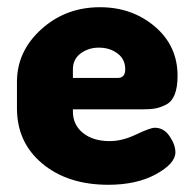

<svg xmlns="http://www.w3.org/2000/svg" viewBox="-20 -502 536 532"><path d="M257 -482Q346 -482 409 -428.5Q472 -375 472 -292Q472 -260 464 -240Q456 -220 440 -212Q424 -204 410.5 -201.5Q397 -199 375 -199H182V-193Q182 -156 210 -133.5Q238 -111 284 -111Q319 -111 357.5 -129.5Q396 -148 409 -148Q434 -148 450 -124.5Q466 -101 466 -80Q466 -49 412.5 -19.5Q359 10 280 10Q168 10 97.5 -48.5Q27 -107 27 -202V-275Q27 -360 94.5 -421Q162 -482 257 -482ZM182 -286H306Q327 -286 327 -310Q327 -338 305.5 -354Q284 -370 254 -370Q225 -370 203.5 -354Q182 -338 182 -310Z"/></svg>

Font: Dosis
Style: ExtraBold
Weight: 800
Designer: EdgarTolentino, PabloImpallari, IginoMarini
Foundry: EdgarTolentino, PabloImpallari, IginoMarini
Version: Version 1.007